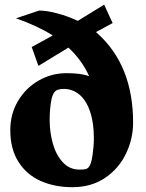

<svg xmlns="http://www.w3.org/2000/svg" viewBox="-20 -777 617 810"><path d="M541.5 -259.8Q541.5 -191.4 511.5 -128.7Q481.4 -65.9 423.3 -26.6Q365.2 12.7 285.2 12.7Q210.4 12.7 151.4 -13.7Q92.3 -40 57.9 -94.2Q23.4 -148.4 23.4 -228.5Q23.4 -295.9 55.9 -350.8Q88.4 -405.8 142.8 -437Q197.3 -468.3 260.7 -468.3Q322.3 -468.3 356 -455.6Q325.7 -523.4 268.6 -576.2L142.1 -499L113.8 -578.6L202.6 -627.4Q137.2 -668.5 47.4 -699.7L145 -732.4Q176.8 -732.4 221.2 -720.7Q265.6 -709 308.1 -689L419.4 -757.3L455.1 -679.7L384.8 -641.6Q387.2 -640.1 391.1 -636.2Q541.5 -501 541.5 -259.8ZM376 -193.4Q376 -260.3 359.6 -307.4Q343.3 -354.5 314.7 -378.2Q286.1 -401.9 248.5 -401.9Q235.4 -401.9 225.8 -398.9Q216.3 -396 211.9 -391.1Q200.2 -379.4 194.8 -344.5Q189.5 -309.6 189.5 -270.5Q189.5 -220.2 202.6 -172.4Q215.8 -124.5 244.4 -93Q272.9 -61.5 315.4 -61.5Q331.1 -61.5 339.6 -63.2Q348.1 -64.9 354 -71.3Q364.7 -83 370.4 -122.1Q376 -161.1 376 -193.4Z"/></svg>

Font: Vesper Libre Heavy
Style: Regular
Weight: 900
Designer: Robert Keller & Kimya Gandhi
Foundry: Mota Italic
Version: Version 1.058